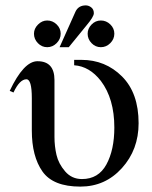

<svg xmlns="http://www.w3.org/2000/svg" viewBox="-20 -682 564 712"><path d="M305 -557Q305 -576 319.5 -591Q334 -606 354 -606Q374 -606 389 -591.5Q404 -577 404 -557Q404 -537 389 -522Q374 -507 354 -507Q334 -507 319.5 -522Q305 -537 305 -557ZM201 -507 260 -639Q271 -662 298 -662Q309 -662 318.5 -654.5Q328 -647 328 -633Q328 -620 301 -588L235 -507ZM106 -557Q106 -576 121 -591Q136 -606 155 -606Q175 -606 190 -591.5Q205 -577 205 -557Q205 -537 190 -522Q175 -507 155 -507Q135 -507 120.5 -522Q106 -537 106 -557ZM255 -460H282Q371 -460 432.5 -398.5Q494 -337 494 -225Q494 -127 432 -58.5Q370 10 278 10Q177 10 137.5 -46Q98 -102 98 -198V-318Q98 -388 78 -388Q53 -388 30 -339L16 -345Q68 -455 119 -455Q182 -455 182 -385V-174Q182 -140 189.5 -107.5Q197 -75 221.5 -46.5Q246 -18 284 -18Q345 -18 374.5 -72Q404 -126 404 -209Q404 -316 354 -382Q312 -436 255 -440Z"/></svg>

Font: STIX MathJax Alphabets
Style: Regular
Weight: 400
Designer: MicroPress Inc., with final additions and corrections provided by Coen Hoffman, Elsevier (retired)
Version: Version 1.1.1